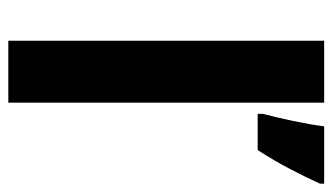

<svg xmlns="http://www.w3.org/2000/svg" viewBox="-189 -611 800 462"><g transform="rotate(90 211.0 -380.0)"><path d="M227 0H78V-760H227ZM422 -750Q407 -717 387 -678.5Q367 -640 341 -600H254V-613Q262 -642 271 -685Q280 -728 284 -760H422Z"/></g></svg>

Font: Noto Sans Hanifi Rohingya
Style: Bold
Weight: 700
Designer: Monotype Design Team and DaltonMaag
Foundry: Google LLC
Version: Version 2.102; ttfautohint (v1.8.4.7-5d5b)